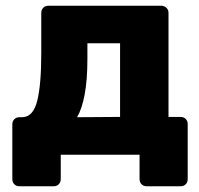

<svg xmlns="http://www.w3.org/2000/svg" viewBox="-20 -540 696 670"><path d="M48 110Q37 110 30 103Q23 96 23 85V-106Q23 -117 30 -124Q37 -131 48 -131H58Q96 -132 110 -188.5Q124 -245 124 -354V-495Q124 -506 131 -513Q138 -520 149 -520H542Q553 -520 560.5 -513Q568 -506 568 -495V-132H610Q621 -132 628 -125Q635 -118 635 -107V85Q635 96 628 103Q621 110 610 110H492Q481 110 474 103Q467 96 467 85V0H192V85Q192 96 185 103Q178 110 167 110ZM399 -132V-389H285V-336Q285 -261 275.5 -210.5Q266 -160 249 -131Z"/></svg>

Font: Fz Rubik
Style: Bold
Weight: 700
Designer: Hubert and Fischer
Foundry: Hubert and Fischer
Version: Vit hóa bi FontZin.com